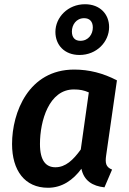

<svg xmlns="http://www.w3.org/2000/svg" viewBox="-20 -873 611 908"><path d="M382 -853C301 -853 242 -791 242 -722C242 -660 285 -613 356 -613C437 -613 496 -675 496 -745C496 -806 453 -853 382 -853ZM378 -787C403 -787 419 -772 419 -743C419 -712 399 -680 360 -680C334 -680 320 -696 320 -724C320 -755 340 -787 378 -787ZM331 -544C115 -544 37 -341 37 -192C37 -67 97 15 207 15C274 15 326 -22 365 -75C377 -18 418 7 474 13L510 -71C480 -83 477 -102 482 -138L533 -493C468 -527 401 -544 331 -544ZM329 -450C358 -450 377 -446 400 -436L362 -166C326 -116 290 -82 242 -82C198 -82 169 -112 169 -192C169 -302 212 -450 329 -450Z"/></svg>

Font: Fira Sans Medium
Style: Italic
Weight: 500
Italic angle: -8°
Designer: bBox Type GmbH & Carrois Corporate GbR & Edenspiekermann AG
Foundry: bBox Type GmbH & Carrois Corporate GbR & Edenspiekermann AG
Version: Version 4.301;PS 004.301;hotconv 1.0.88;makeotf.lib2.5.64775